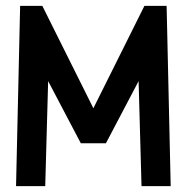

<svg xmlns="http://www.w3.org/2000/svg" viewBox="-20 -638 640 658"><path d="M35 0 49 -618H125L300 -267L475 -618H551L565 0H465L455 -360L343 -147H257L145 -360L135 0Z"/></svg>

Font: Victor Mono Thin
Style: Regular
Weight: 100
Monospace: yes
Designer: Rune Bjørnerås
Version: Version 1.561;gftools[0.9.30]